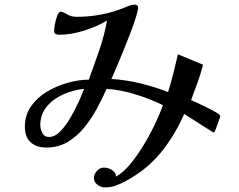

<svg xmlns="http://www.w3.org/2000/svg" viewBox="-20 -739 1040 834"><path d="M345 -353Q314 -350 280.5 -339Q247 -328 218.5 -308.5Q190 -289 172.5 -261Q155 -233 155 -197Q155 -180 163.5 -162Q172 -144 193 -144Q218 -144 242 -168.5Q266 -193 286.5 -228.5Q307 -264 322.5 -298.5Q338 -333 345 -353ZM937 -235Q937 -233 932 -219Q927 -205 922 -191Q917 -177 915 -173Q914 -170 912.5 -167Q911 -164 906 -164L780 -244Q739 -150 678 -75.5Q617 -1 525 48Q503 60 482 67.5Q461 75 435 75Q419 75 403.5 63.5Q388 52 388 35Q388 18 401 3.5Q414 -11 432 -11Q449 -11 466 -1Q483 9 484 28Q515 11 546 -26.5Q577 -64 605 -110.5Q633 -157 654.5 -203Q676 -249 688 -282Q633 -309 569 -329Q505 -349 443 -353Q425 -312 401 -267.5Q377 -223 345.5 -184.5Q314 -146 273.5 -122Q233 -98 181 -98Q138 -98 113 -121Q88 -144 88 -188Q88 -239 114.5 -277Q141 -315 183.5 -340.5Q226 -366 274.5 -379.5Q323 -393 366 -393Q389 -456 411 -520Q433 -584 445 -650Q402 -624 345 -606Q288 -588 238 -588Q228 -588 221.5 -591.5Q215 -595 215 -607Q215 -614 218.5 -633.5Q222 -653 228.5 -670.5Q235 -688 243 -688Q254 -688 271 -677Q288 -666 314 -666Q420 -666 516 -704Q525 -708 539.5 -713.5Q554 -719 564 -719Q570 -719 575 -716Q580 -713 580 -706Q580 -695 570.5 -664.5Q561 -634 546 -594.5Q531 -555 514.5 -515Q498 -475 484.5 -443Q471 -411 464 -396Q527 -392 589.5 -377Q652 -362 710 -339Q723 -380 733 -421Q743 -462 753 -503L862 -458Q852 -418 838 -380Q824 -342 810 -304Q817 -301 837 -292Q857 -283 880 -271.5Q903 -260 920 -250Q937 -240 937 -235Z"/></svg>

Font: Kaisei Decol Medium
Style: Regular
Weight: 500
Designer: Font-Kai, 金井和夫
Foundry: KAZUO KANAI
Version: Version 5.003